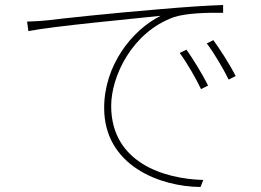

<svg xmlns="http://www.w3.org/2000/svg" viewBox="-20 -717 1040 765"><path d="M88 -631 93 -593C194 -613 499 -641 620 -654C504 -596 395 -455 395 -287C395 -57 618 27 779 28L790 0C634 -4 423 -69 423 -295C423 -413 506 -588 671 -648C719 -665 808 -667 869 -666V-697C806 -695 728 -690 613 -680C428 -665 215 -642 169 -636C149 -634 125 -632 88 -631ZM723 -519 696 -506C725 -467 761 -404 781 -362L809 -376C785 -425 745 -488 723 -519ZM830 -557 804 -544C834 -504 870 -443 891 -400L919 -414C894 -463 853 -526 830 -557Z"/></svg>

Font: Harano Aji Gothic K1 ExtraLight
Style: Regular
Weight: 250
Foundry: Masamichi Hosoda
Version: HaranoAjiGothicK1-ExtraLight version 20230610;ttx 4.39.4